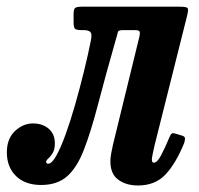

<svg xmlns="http://www.w3.org/2000/svg" viewBox="-52 -540 594 574"><path d="M-31.5 -84.5Q-31.5 -125.5 -7.2 -148.2Q17 -171 46.5 -171Q75 -171 93.5 -155.2Q112 -139.5 112 -111.5Q112 -93 105.5 -82.5Q99 -72 92.5 -66.2Q86 -60.5 86 -56Q86 -50.5 92 -50.5Q103 -50.5 116.5 -74.8Q130 -99 144.5 -139.2Q159 -179.5 173 -228.5Q187 -277.5 199.2 -327.5Q211.5 -377.5 220 -420.5Q223.5 -438.5 218.2 -444.2Q213 -450 197.5 -450H192.5Q176.5 -450 172.2 -454Q168 -458 168 -474.5V-497.5Q168 -513 173 -516.5Q178 -520 193 -520H484.5Q505.5 -520 508.8 -515.8Q512 -511.5 507.5 -493.5L410 -105Q408.5 -98.5 405.2 -83.2Q402 -68 402 -64.5Q402 -53.5 407.5 -53.5Q417.5 -53.5 428.8 -74.2Q440 -95 454.5 -129.5Q458 -138 461.2 -140.5Q464.5 -143 472.5 -140.5L492.5 -134.5Q500.5 -132 501 -126.8Q501.5 -121.5 498.5 -112Q473 -50 442.2 -17.8Q411.5 14.5 360.5 14.5Q325 14.5 301.5 -2.8Q278 -20 278 -58Q278 -67.5 280.5 -81.8Q283 -96 285.5 -106.5L364.5 -429.5Q367.5 -442.5 365 -446.2Q362.5 -450 350.5 -450H316.5Q301.5 -450 300.5 -444.5Q299.5 -439 295 -424.5Q263 -312 241.5 -229.5Q220 -147 199.2 -93.2Q178.5 -39.5 149 -13.2Q119.5 13 71 13Q23 13 -4.2 -13.8Q-31.5 -40.5 -31.5 -84.5Z"/></svg>

Font: Besley* Condensed Semi
Style: Italic
Weight: 600
Width: 3
Italic angle: -13°
Designer: Owen Earl
Foundry: indestructible type*
Version: Version 3.000; ttfautohint (v1.8.3)